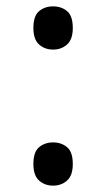

<svg xmlns="http://www.w3.org/2000/svg" viewBox="-20 -570 334 604"><path d="M147 -414Q121 -414 103 -430Q85 -446 85 -482Q85 -520 103 -535Q121 -550 147 -550Q173 -550 191 -535Q209 -520 209 -482Q209 -446 191 -430Q173 -414 147 -414ZM147 14Q121 14 103 -2Q85 -18 85 -54Q85 -92 103 -107Q121 -122 147 -122Q173 -122 191 -107Q209 -92 209 -54Q209 -18 191 -2Q173 14 147 14Z"/></svg>

Font: korean25
Style: Book
Weight: 400
Designer: Jelle Bosma - Monotype Design Team
Foundry: Monotype Imaging Inc.
Version: Version 2.003